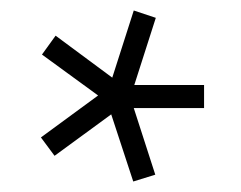

<svg xmlns="http://www.w3.org/2000/svg" viewBox="-20 -720 459 366"><path d="M192 -502 84 -423 58 -458 167 -538 60 -616 86 -652 194 -572 235 -700 277 -686 236 -558H369V-514H235L276 -387L234 -374Z"/></svg>

Font: Cairo Light
Style: Regular
Weight: 300
Designer: Mohamed Gaber, Accademia di Belle Arti di Urbino and others
Foundry: Kief Type Foundry, Accademia di Belle Arti di Urbino and others
Version: Version 3.011